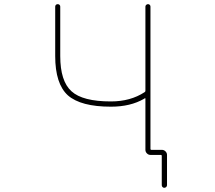

<svg xmlns="http://www.w3.org/2000/svg" viewBox="-20 -773 1040 929"><path d="M762.7 123V-18.6Q762.7 -23.4 757.8 -23.4H708Q698.2 -23.4 690.9 -30.8Q683.6 -38.1 683.6 -47.9V-294.9Q683.6 -299.8 679.7 -296.9L676.8 -294.9Q611.3 -256.8 516.6 -256.8Q371.1 -256.8 308.6 -311.5Q247.1 -367.2 247.1 -502V-741.2Q247.1 -746.1 250.5 -749.5Q253.9 -752.9 259.3 -752.9Q264.6 -752.9 268.1 -749.5Q271.5 -746.1 271.5 -741.2V-502Q271.5 -379.9 326.2 -331.1Q379.9 -282.2 516.6 -282.2Q611.3 -282.2 679.7 -327.1Q683.6 -329.1 683.6 -334V-741.2Q683.6 -746.1 687.5 -749.5Q691.4 -752.9 696.3 -752.9Q701.2 -752.9 704.6 -749.5Q708 -746.1 708 -741.2V-52.7Q708 -47.9 712.9 -47.9H763.7Q773.4 -47.9 780.8 -40.5Q788.1 -33.2 788.1 -23.4V123Q788.1 127.9 784.2 131.8Q780.3 135.7 774.9 135.7Q769.5 135.7 766.1 131.8Q762.7 127.9 762.7 123Z"/></svg>

Font: Rounded-X Mgen+ 2m thin
Style: Regular
Weight: 100
Designer: [Source Han Sans]
Ryoko NISHIZUKA  (kana & ideographs); Paul D. Hunt (Latin, Greek & Cyrillic); Wenlong ZHANG  (bopomofo
Version: Version 1.059.20150602